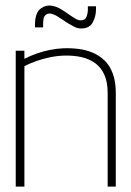

<svg xmlns="http://www.w3.org/2000/svg" viewBox="-20 -688 483 708"><path d="M304 -665V-653Q304 -639 299 -626Q294 -613 277 -613Q268 -613 258.5 -619Q249 -625 244 -628Q234 -635 224.5 -641.5Q215 -648 205 -654Q189 -664 170 -667Q151 -670 134 -659Q124 -653 118.5 -643Q113 -633 111 -621.5Q109 -610 109 -598V-587H139V-598Q139 -607 140.5 -618Q142 -629 150 -634Q158 -640 168.5 -637.5Q179 -635 188 -630Q198 -624 209 -616.5Q220 -609 231 -602Q243 -595 254.5 -589Q266 -583 279 -583Q310 -583 322 -605.5Q334 -628 334 -653V-665ZM377 -345V0H407V-345Q407 -387 396 -416.5Q385 -446 366 -464.5Q347 -483 322.5 -493.5Q298 -504 270 -507.5Q242 -511 214 -510Q190 -509 164.5 -504Q139 -499 115 -490.5Q91 -482 70 -471V-501H38V0H70V-444Q89 -454 113 -462.5Q137 -471 163 -476.5Q189 -482 216 -483Q251 -484 280 -477.5Q309 -471 331 -455Q353 -439 365 -412Q377 -385 377 -345Z"/></svg>

Font: Advent Pro ExtraLight
Style: Regular
Weight: 250
Version: Version 3.000